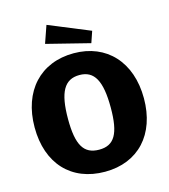

<svg xmlns="http://www.w3.org/2000/svg" viewBox="-138 -1074 1052 1193"><g transform="rotate(-15 388.5 -478.0)"><path d="M390 10C604 10 740 -137 740 -369C740 -603 601 -752 390 -752C176 -752 37 -603 37 -369C37 -136 173 10 390 10ZM390 -132C291 -132 251 -198 251 -366C251 -539 293 -612 390 -612C485 -612 526 -539 526 -366C526 -198 487 -132 390 -132ZM273 -966 234 -854 513 -784 538 -857Z"/></g></svg>

Font: Bisquit Text
Style: Bold
Weight: 800
Version: Version 1.004;Glyphs 3.2.3 (3260)